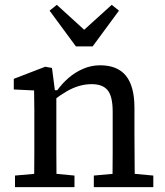

<svg xmlns="http://www.w3.org/2000/svg" viewBox="-20 -774 683 794"><path d="M42 0V-48L155 -58H182L288 -48V0ZM121 0Q121 -30 121.5 -67Q122 -104 122 -143Q122 -182 122 -215V-267Q122 -293 122 -315Q122 -337 121.5 -357.5Q121 -378 121 -400L37 -404V-448L167 -498L195 -493L209 -385H213V-215Q213 -182 213 -143Q213 -104 213.5 -67Q214 -30 214 0ZM368 0V-48L479 -58H506L614 -48V0ZM445 0Q445 -30 445.5 -67Q446 -104 446 -142.5Q446 -181 446 -215V-312Q446 -375 425.5 -400.5Q405 -426 359 -426Q333 -426 307 -418.5Q281 -411 254.5 -395.5Q228 -380 200 -358L193 -401H217Q238 -430 265 -453Q292 -476 325 -490Q358 -504 394 -504Q466 -504 501 -460.5Q536 -417 536 -328V-215Q536 -181 536.5 -142.5Q537 -104 537 -67Q537 -30 538 0ZM215 -754 373 -610H283L442 -754L472 -730L363 -582H294L185 -730Z"/></svg>

Font: Source Serif 4
Style: Regular
Weight: 400
Designer: Frank Grießhammer
Foundry: Adobe Systems Incorporated
Version: Version 4.004;hotconv 1.0.116;makeotfexe 2.5.65601